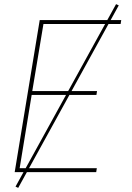

<svg xmlns="http://www.w3.org/2000/svg" viewBox="-20 -832 640 928"><path d="M51 0 172 -735H566L563 -716H190L136 -392H449L446 -373H133L75 -19H448L445 0ZM68 76 55 70 541 -812 554 -806Z"/></svg>

Font: Iosevka Curly ThExObl
Style: Regular
Weight: 100
Width: 7
Italic angle: -9°
Monospace: yes
Designer: Belleve Invis
Foundry: Belleve Invis
Version: Version 11.1.0; ttfautohint (v1.8.3)